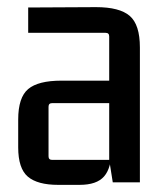

<svg xmlns="http://www.w3.org/2000/svg" viewBox="-20 -511 460 538"><path d="M203 7H143Q85 7 58 -16Q31 -39 31 -98V-176Q31 -238 59 -261.5Q87 -285 152 -285H297V-222H126Q116 -222 116 -212V-73Q116 -63 126 -63H286V-409Q286 -419 276 -419H59V-490L249 -491Q315 -491 343.5 -466.5Q372 -442 372 -378V0H296L286 -63L292 -88Q292 -40 271.5 -16.5Q251 7 203 7Z"/></svg>

Font: Gemunu Libre ExtraLight Medium
Style: Regular
Weight: 500
Version: Version 1.100